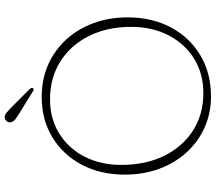

<svg xmlns="http://www.w3.org/2000/svg" viewBox="-71 -843 931 829"><g transform="rotate(-90 394.5 -428.5)"><path d="M391 -714Q466 -714 528.8 -686.5Q591.5 -659 637.5 -609Q683.5 -559 708.8 -491.2Q734 -423.5 734 -343Q734 -237 690.5 -155.8Q647 -74.5 570 -28.8Q493 17 393 17Q320 17 258.2 -10.8Q196.5 -38.5 151 -88.5Q105.5 -138.5 80.2 -206.5Q55 -274.5 55 -355Q55 -460.5 98 -541.5Q141 -622.5 216.8 -668.2Q292.5 -714 391 -714ZM693 -328Q693 -431.5 653.2 -510.5Q613.5 -589.5 543 -633.8Q472.5 -678 380 -678Q296.5 -678 232.8 -638.5Q169 -599 133 -529.5Q97 -460 97 -370Q97 -265 136.2 -185.2Q175.5 -105.5 245.2 -60.8Q315 -16 407 -16Q491 -16 555.5 -56Q620 -96 656.5 -166.2Q693 -236.5 693 -328ZM345 -845 425 -765.5Q427.5 -762.5 429.2 -758.8Q431 -755 428.5 -752Q424 -746.5 417 -750.5L316.5 -812.5Q304.5 -820 295 -827Q285.5 -834 282.5 -843.5Q279 -852 282.8 -860.2Q286.5 -868.5 295.5 -872Q307.5 -876.5 318.5 -868.5Q329.5 -860.5 345 -845Z"/></g></svg>

Font: Fraunces 9pt S100 Thin
Style: Regular
Weight: 100
Version: Version 1.000; ttfautohint (v1.8.3)